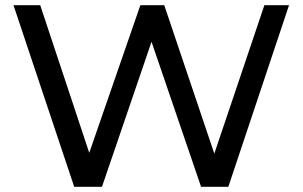

<svg xmlns="http://www.w3.org/2000/svg" viewBox="-20 -720 1166 740"><path d="M1094 -700 860 0H755L564 -559L373 0H266L32 -700H135L324 -131L521 -700H613L806 -128L999 -700Z"/></svg>

Font: Idrija
Style: Regular
Weight: 500
Designer: Julieta Ulanovsky
Foundry: Julieta Ulanovsky
Version: Version 7.200